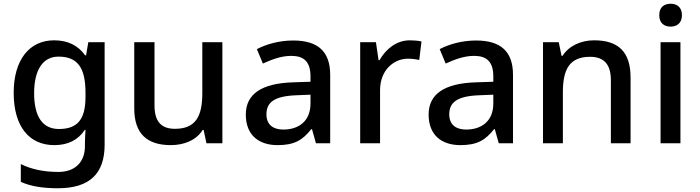

<svg xmlns="http://www.w3.org/2000/svg" viewBox="-20 -764 3731 1024"><path d="M269 -549C135 -549 53 -443 53 -269C53 -91 134 10 270 10C343 10 397 -18 432 -71H436C435 -56 433 -20 433 -4V15C433 101 380 153 291 153C212 153 145 138 91 111V206C145 230 209 240 289 240C459 240 538 161 538 8V-539H451L439 -469H434C396 -522 341 -549 269 -549ZM292 -462C393 -462 436 -404 436 -269V-248C436 -128 394 -76 294 -76C207 -76 162 -142 162 -267C162 -392 209 -462 292 -462Z M1166 -539H1059V-267C1059 -144 1024 -77 913 -77C838 -77 804 -118 804 -202V-539H696V-186C696 -49 766 10 891 10C960 10 1026 -15 1061 -71H1066L1081 0H1166Z M1544 -548C1468 -548 1400 -528 1350 -502L1382 -425C1428 -446 1479 -466 1533 -466C1598 -466 1636 -438 1636 -356V-328L1545 -325C1374 -320 1291 -262 1291 -153C1291 -41 1363 10 1460 10C1550 10 1593 -16 1640 -75H1644L1665 0H1741V-365C1741 -490 1675 -548 1544 -548ZM1563 -256 1636 -259V-212C1636 -118 1573 -73 1491 -73C1438 -73 1401 -98 1401 -154C1401 -217 1441 -252 1563 -256Z M2166 -549C2093 -549 2037 -501 2004 -443H1999L1985 -539H1901V0H2007V-283C2007 -390 2080 -451 2156 -451C2178 -451 2199 -448 2216 -444L2228 -543C2211 -547 2186 -549 2166 -549Z M2519 -548C2443 -548 2375 -528 2325 -502L2357 -425C2403 -446 2454 -466 2508 -466C2573 -466 2611 -438 2611 -356V-328L2520 -325C2349 -320 2266 -262 2266 -153C2266 -41 2338 10 2435 10C2525 10 2568 -16 2615 -75H2619L2640 0H2716V-365C2716 -490 2650 -548 2519 -548ZM2538 -256 2611 -259V-212C2611 -118 2548 -73 2466 -73C2413 -73 2376 -98 2376 -154C2376 -217 2416 -252 2538 -256Z M3149 -549C3080 -549 3015 -521 2980 -466H2975L2960 -539H2876V0H2982V-272C2982 -394 3017 -461 3127 -461C3203 -461 3238 -419 3238 -336V0H3343V-351C3343 -490 3275 -549 3149 -549Z M3557 -744C3523 -744 3496 -727 3496 -683C3496 -640 3523 -622 3557 -622C3589 -622 3617 -640 3617 -683C3617 -727 3589 -744 3557 -744ZM3609 -539H3503V0H3609Z"/></svg>

Font: Noto Sans Georgian Medium
Style: Regular
Weight: 500
Designer: Monotype Design Team, Akaki Razmadze
Foundry: Google LLC
Version: Version 2.005